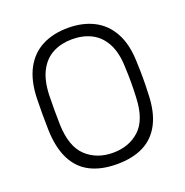

<svg xmlns="http://www.w3.org/2000/svg" viewBox="-129 -827 920 954"><g transform="rotate(-20 331.0 -350.0)"><path d="M331 10Q248 10 190 -19.5Q132 -49 101 -110.5Q70 -172 67 -266Q66 -311 66 -350Q66 -389 67 -434Q70 -527 103 -588.5Q136 -650 194.5 -680Q253 -710 331 -710Q409 -710 467.5 -680Q526 -650 559.5 -588.5Q593 -527 595 -434Q597 -389 597 -350Q597 -311 595 -266Q593 -172 561.5 -110.5Q530 -49 472 -19.5Q414 10 331 10ZM331 -50Q417 -50 472.5 -102Q528 -154 532 -271Q534 -316 534 -350Q534 -384 532 -429Q530 -507 503.5 -556Q477 -605 432.5 -627.5Q388 -650 331 -650Q275 -650 230.5 -627.5Q186 -605 159.5 -556Q133 -507 130 -429Q129 -384 129 -350Q129 -316 130 -271Q134 -154 190 -102Q246 -50 331 -50Z"/></g></svg>

Font: Rubik Light
Style: Regular
Weight: 300
Designer: Hubert and Fischer
Foundry: Hubert and Fischer
Version: Version 2.300;gftools[0.9.30]